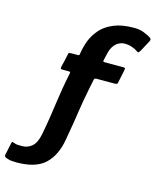

<svg xmlns="http://www.w3.org/2000/svg" viewBox="-273 -804 920 1127"><g transform="rotate(15 186.5 -241.0)"><path d="M-63 230Q-97 230 -114 224.5Q-131 219 -130 219Q-141 214 -137 198Q-136 194 -132.5 178.5Q-129 163 -126 147.5Q-123 132 -122 129Q-120 120 -117.5 120Q-115 120 -109 122Q-94 128 -83.5 128.5Q-73 129 -57 129Q-22 129 3.5 107Q29 85 40 30Q53 -39 60 -86.5Q67 -134 72.5 -173Q78 -212 85 -254.5Q92 -297 104 -355Q107 -366 97 -366Q87 -366 77 -366Q67 -366 58 -366Q51 -366 47.5 -368Q44 -370 46 -381Q51 -400 55 -418Q59 -436 63 -455Q65 -469 69.5 -470.5Q74 -472 84 -472Q111 -472 114 -472Q117 -472 123 -472Q131 -472 132 -480Q138 -523 153 -563Q168 -603 201 -640Q229 -671 278 -691.5Q327 -712 401 -712Q433 -712 458 -702.5Q483 -693 496 -685Q508 -678 510 -672.5Q512 -667 507 -658Q499 -642 490 -626.5Q481 -611 473 -595Q466 -582 461.5 -580Q457 -578 451 -583Q438 -593 416.5 -600.5Q395 -608 372 -608Q344 -608 322 -590Q300 -572 289 -537Q286 -527 282 -508Q278 -489 276 -481Q274 -472 282 -472Q293 -472 324.5 -472Q356 -472 398 -472Q406 -472 408.5 -469.5Q411 -467 408 -453Q407 -448 402 -424Q397 -400 393 -382Q392 -371 387.5 -368.5Q383 -366 372 -366Q344 -366 330 -366Q316 -366 302 -366Q288 -366 260 -366Q258 -366 254 -363.5Q250 -361 249 -356Q249 -352 246 -339.5Q243 -327 240.5 -314Q238 -301 237 -296Q228 -252 222.5 -219.5Q217 -187 212 -154.5Q207 -122 200.5 -79.5Q194 -37 182 28Q165 125 109 177.5Q53 230 -63 230Z"/></g></svg>

Font: Glory Thin ExtraBold
Style: Italic
Weight: 800
Italic angle: -12°
Version: Version 1.011